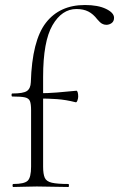

<svg xmlns="http://www.w3.org/2000/svg" viewBox="-20 -746 475 766"><path d="M33 0Q30 0 30 -6Q30 -12 33 -12Q77 -12 90.5 -25Q104 -38 104 -81V-306Q104 -331 99.5 -342.5Q95 -354 79.5 -357.5Q64 -361 29 -361Q26 -361 26 -367Q26 -373 29 -373Q73 -373 87.5 -383Q102 -393 103 -418Q108 -584 163 -655Q218 -726 319 -726Q371 -726 403 -710.5Q435 -695 435 -675Q435 -661 425.5 -654Q416 -647 404 -647Q395 -647 387 -651.5Q379 -656 368 -669Q352 -690 332.5 -700Q313 -710 285 -710Q227 -710 189.5 -645.5Q152 -581 152 -439V-81Q152 -52 158.5 -37Q165 -22 187 -17Q209 -12 253 -12Q255 -12 255 -6Q255 0 253 0Q220 0 189.5 -1Q159 -2 127 -2Q101 -2 76.5 -1Q52 0 33 0ZM282 -338Q243 -348 207.5 -350.5Q172 -353 132 -353V-374Q171 -374 207.5 -377Q244 -380 285 -384Q288 -384 290 -377.5Q292 -371 292 -361Q292 -354 289 -345.5Q286 -337 282 -338Z"/></svg>

Font: Cormorant Infant Light Light
Style: Regular
Weight: 300
Version: Version 4.001